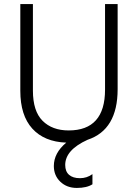

<svg xmlns="http://www.w3.org/2000/svg" viewBox="-20 -694 679 945"><path d="M559 -255Q559 -55 411 -6Q301 44 301 118Q301 150 320 166.5Q339 183 373.5 183Q408 183 435 163V213Q407 231 358 231Q309 231 277 200.5Q245 170 245 123Q245 59 306 8Q198 4 139 -61Q80 -126 80 -247V-674H142V-248Q142 -147 189.5 -99.5Q237 -52 318 -52Q497 -52 497 -253V-674H559Z"/></svg>

Font: Hind Colombo Light
Style: Regular
Weight: 300
Designer: Jyotish Sonowal, Aditi Pimprikar
Foundry: Indian Type Foundry
Version: Version 1.000;PS 1.0;hotconv 1.0.86;makeotf.lib2.5.63406; tt